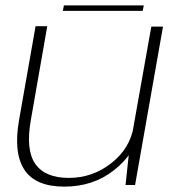

<svg xmlns="http://www.w3.org/2000/svg" viewBox="-20 -689 658 715"><path d="M447.5 0H483L587 -590H543.5L461 -126.5ZM156 -591.5H112.5L51 -242Q29.5 -120 70.8 -57Q112 6 219.5 6Q326 6 403.2 -54.2Q480.5 -114.5 494 -189.5L478 -218Q463.5 -135 393.8 -80.8Q324 -26.5 236.5 -26.5Q147.5 -26.5 111.2 -79Q75 -131.5 95 -243ZM214 -648.5H511.5L515.5 -669H218Z"/></svg>

Font: Anybody SemiExpanded ExtraLight
Style: Italic
Weight: 250
Width: 6
Italic angle: -10°
Version: Version 1.113;gftools[0.9.25]